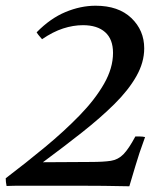

<svg xmlns="http://www.w3.org/2000/svg" viewBox="-45 -650 567 671"><path d="M102 -513Q98 -518 93 -523.5Q88 -529 83 -537Q131 -586 184 -608Q237 -630 289 -630Q369 -630 414 -587Q459 -544 459 -481Q459 -432 431.5 -383.5Q404 -335 355 -286.5Q306 -238 242 -187.5Q178 -137 105 -83L272 -84Q317 -84 342.5 -88Q368 -92 386.5 -111Q405 -130 428 -173Q436 -173 444.5 -173Q453 -173 462 -171Q440 -111 428.5 -71Q417 -31 407 1Q366 0 317 -0.5Q268 -1 219.5 -1Q171 -1 131 -1Q74 -1 36.5 -1Q-1 -1 -22 0Q-25 -14 -25 -27Q46 -81 112.5 -136Q179 -191 233 -246.5Q287 -302 318.5 -357Q350 -412 350 -465Q350 -513 322.5 -537.5Q295 -562 245 -562Q211 -562 175.5 -550.5Q140 -539 102 -513Z"/></svg>

Font: Tiro Telugu
Style: Italic
Weight: 400
Italic angle: -11°
Designer: Telugu: John Hudson & Fiona Ross, assisted by Kaja Sojewska. Latin: John Hudson with Paul Hanslow, assisted by Kaja Soje
Foundry: Tiro Typeworks Ltd.
Version: Version 1.52